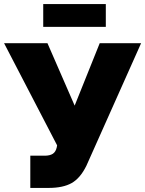

<svg xmlns="http://www.w3.org/2000/svg" viewBox="-30 -924 719 951"><path d="M184.1 -791V-903.8H494.1V-791ZM120.1 6.8V-152.8H190.9Q217.3 -152.8 231.7 -162.4Q246.1 -171.9 251 -193.8L252.9 -204.1L-9.8 -710H205.1L339.8 -400.9L463.9 -710H668.9L397.9 -103Q367.7 -41.5 325 -17.3Q282.2 6.8 210.9 6.8Z"/></svg>

Font: Rawline Black
Style: Regular
Weight: 900
Designer: Matt McInerney, Pablo Impallari, Rodrigo Fuenzalida
Foundry: Matt McInerney, Pablo Impallari, Rodrigo Fuenzalida
Version: Version 4.020;PS 004.020;hotconv 1.0.88;makeotf.lib2.5.64775